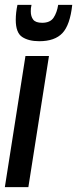

<svg xmlns="http://www.w3.org/2000/svg" viewBox="-31 -772 318 792"><path d="M86 0H-11L74 -541H171ZM131 -602Q87 -602 60.5 -619.5Q34 -637 34 -690Q34 -720 41 -752H99Q97 -744 96.5 -738Q96 -732 96 -725Q96 -704 106 -691Q116 -678 143 -678Q176 -678 190 -699Q204 -720 209 -752H267Q258 -669 226.5 -635.5Q195 -602 131 -602Z"/></svg>

Font: Georama Extra Condensed SemiBold
Style: Italic
Weight: 600
Width: 2
Italic angle: -9°
Designer: Jean-Baptiste Levee
Foundry: Production Type
Version: Version 1.000